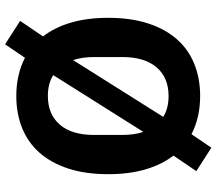

<svg xmlns="http://www.w3.org/2000/svg" viewBox="-68 -726 850 754"><g transform="rotate(90 357.0 -349.0)"><path d="M357 12Q273 12 207 -22L154 56L62 -3L123 -93Q88 -138 69 -202Q50 -266 50 -349Q50 -438 72 -505.5Q94 -573 134 -618.5Q174 -664 231 -687Q288 -710 357 -710Q441 -710 507 -676L560 -754L652 -695L591 -605Q626 -560 645 -496Q664 -432 664 -349Q664 -260 642 -192.5Q620 -125 580 -79.5Q540 -34 483 -11Q426 12 357 12ZM204 -294Q204 -247 216 -211L439 -565Q406 -586 357 -586Q285 -586 244.5 -539Q204 -492 204 -404ZM510 -404Q510 -451 498 -487L275 -133Q308 -112 357 -112Q429 -112 469.5 -159Q510 -206 510 -294Z"/></g></svg>

Font: IBM Plex Sans Arabic
Style: Bold
Weight: 700
Designer: Mike Abbink, Paul van der Laan, Pieter van Rosmalen, Wael Morcos, Khajak Apelian
Foundry: Bold Monday
Version: Version 1.2